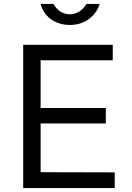

<svg xmlns="http://www.w3.org/2000/svg" viewBox="-20 -949 666 969"><path d="M483 -929H416C403 -905 374 -877 333 -877C285 -877 262 -909 250 -929H185C200 -870 253 -823 333 -823C414 -823 467 -875 483 -929ZM97 0H559V-79L185 -80V-326H514V-404H185V-645H549V-723H97Z"/></svg>

Font: United Sans
Style: Regular
Weight: 400
Designer: Pablo Impallari, Rodrigo Fuenzalida (Modified by Dan O. Williams)
Version: Version 1.000;PS 001.000;hotconv 1.0.88;makeotf.lib2.5.64775